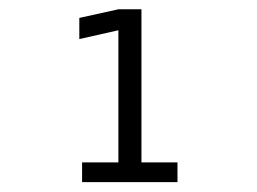

<svg xmlns="http://www.w3.org/2000/svg" viewBox="-20 -624 539 403"><path d="M152.3 -283.2H228.5V-560.5L146.5 -542V-586.4L228.5 -604.5H276.9V-283.2H352.5V-241.7H152.3Z"/></svg>

Font: BabelStone Coelbren y Beirdd
Style: Regular
Weight: 400
Designer: Andrew West
Foundry: BabelStone
Version: Version 1.00;September 27, 2022